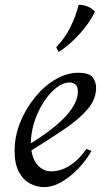

<svg xmlns="http://www.w3.org/2000/svg" viewBox="-20 -754 437 789"><path d="M160 15Q133 15 105 1Q77 -13 58.5 -46Q40 -79 40 -134Q40 -194 63 -251Q86 -308 124 -354.5Q162 -401 208.5 -428Q255 -455 301 -455Q346 -455 360.5 -436.5Q375 -418 375 -393Q375 -347 341 -306.5Q307 -266 247 -225Q187 -184 109 -136Q116 -93 138.5 -71.5Q161 -50 190 -50Q230 -50 267.5 -74Q305 -98 335 -142L356 -134Q334 -95 301.5 -61Q269 -27 232.5 -6Q196 15 160 15ZM107 -166Q107 -164 107 -165Q300 -285 300 -378Q300 -398 290.5 -406.5Q281 -415 266 -415Q239 -415 211 -393Q183 -371 159.5 -334.5Q136 -298 121.5 -254Q107 -210 107 -166ZM303 -734Q320 -735 339.5 -727.5Q359 -720 370 -706Q349 -661 307.5 -615Q266 -569 221 -540L211 -560Q247 -597 270 -644Q293 -691 303 -734Z"/></svg>

Font: Bona Nova
Style: Italic
Weight: 400
Italic angle: -4°
Designer: Mateusz Machalski
Foundry: Capitalics
Version: Version 4.001; ttfautohint (v1.8.3)